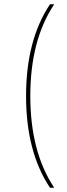

<svg xmlns="http://www.w3.org/2000/svg" viewBox="-20 -762 316 906"><path d="M236 -742Q123 -573 123 -309Q123 -45 236 124H216Q103 -45 103 -309Q103 -573 216 -742Z"/></svg>

Font: Montserrat arm Thin
Style: Regular
Weight: 250
Designer: Julieta Ulanovsky
Foundry: Julieta Ulanovsky
Version: Version 6.000;PS 006.000;hotconv 1.0.88;makeotf.lib2.5.64775